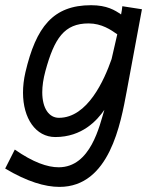

<svg xmlns="http://www.w3.org/2000/svg" viewBox="-20 -525 568 741"><path d="M155.3 -251C189.9 -377.9 228.5 -434.6 321.8 -434.6C372.6 -434.6 408.2 -409.7 432.6 -392.6L410.6 -296.9C382.3 -215.8 317.9 -70.3 207.5 -70.3C169.4 -70.3 143.1 -106.4 143.1 -168.9C143.1 -192.9 147 -220.2 155.3 -251ZM527.8 -489.3 452.1 -501C451.2 -491.2 449.7 -480.5 447.3 -469.2C423.8 -485.4 393.1 -504.9 331.5 -504.9C184.6 -504.9 119.1 -420.9 78.1 -246.1C71.8 -218.8 68.8 -192.4 68.8 -167.5C68.8 -68.4 117.7 3.9 193.4 3.9C296.9 3.9 354.5 -60.1 382.8 -101.1C364.3 -41 330.6 120.6 206.5 120.6C163.1 120.6 107.9 101.6 37.1 52.2L0 125.5C84.5 175.8 153.3 196.3 209.5 196.3C402.8 196.3 445.8 -48.3 469.2 -173.8Z"/></svg>

Font: Fantasque Sans Mono
Style: RegItalic
Weight: 400
Italic angle: -11°
Monospace: yes
Designer: Jany Belluz
Version: Version 1.6.3